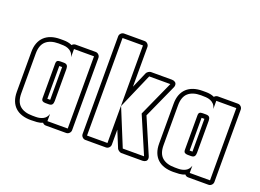

<svg xmlns="http://www.w3.org/2000/svg" viewBox="-106 -953 1677 1237"><g transform="rotate(20 732.5 -334.5)"><path d="M265.6 -513.7Q269.5 -519 275.9 -522.2Q282.2 -525.4 289.1 -525.4H426.3Q438.5 -525.4 447.5 -516.4Q456.5 -507.3 456.5 -495.1V0Q456.5 12.2 447.5 21.2Q438.5 30.3 426.3 30.3H287.1Q272.9 30.3 264.2 19Q247.1 27.3 225.1 28.8Q203.1 30.3 184.1 30.3Q149.9 30.3 122.6 21.5Q95.2 12.7 76.2 -5.1Q57.1 -22.9 47.1 -49.3Q37.1 -75.7 37.1 -110.8V-383.8Q37.1 -418.9 47.4 -445.3Q57.6 -471.7 76.7 -489.5Q95.7 -507.3 122.8 -516.4Q149.9 -525.4 184.1 -525.4H208Q222.7 -525.4 237.3 -522.7Q252 -520 265.6 -513.7ZM237.3 -359.9V-135.3H256.8V-359.9ZM426.3 -495.1H289.1V-439Q284.2 -459.5 273.7 -470.7Q263.2 -481.9 249 -487.5Q234.9 -493.2 218.3 -494.1Q201.7 -495.1 184.1 -495.1Q127.9 -495.1 97.7 -468.3Q67.4 -441.4 67.4 -383.8V-110.8Q67.4 -52.7 97.7 -26.4Q127.9 0 184.1 0H208Q234.9 0 256.6 -11Q278.3 -22 287.1 -49.3V0H426.3ZM207 -365.2Q207 -379.9 213.6 -385Q220.2 -390.1 234.4 -390.1H257.3Q273.9 -390.1 280.5 -381.8Q287.1 -373.5 287.1 -357.9V-137.2Q287.1 -121.6 280.5 -113.3Q273.9 -105 257.3 -105H234.4Q221.2 -105 214.1 -110.4Q207 -115.7 207 -129.9Z M729 -397 776.9 -507.3Q778.3 -510.3 781.5 -513.4Q784.7 -516.6 788.8 -519.3Q793 -522 797.4 -523.7Q801.8 -525.4 804.7 -525.4H949.7Q962.4 -525.4 971.9 -518.8Q981.4 -512.2 981.4 -498.5Q981.4 -490.2 977.5 -482.4L874 -253.4L977.5 -11.7Q981 -3.4 981 3.4Q981 17.1 971.7 23.7Q962.4 30.3 949.7 30.3H803.7Q800.8 30.3 796.4 28.6Q792 26.9 787.8 23.9Q783.7 21 780.3 17.8Q776.9 14.6 775.9 11.7L729 -102.5V0Q729 12.2 720 21.2Q710.9 30.3 698.7 30.3H558.6Q546.4 30.3 537.4 21.2Q528.3 12.2 528.3 0V-668.9Q528.3 -681.2 537.4 -690.2Q546.4 -699.2 558.6 -699.2H698.7Q710.9 -699.2 720 -690.2Q729 -681.2 729 -668.9ZM698.7 -668.9H558.6V0H698.7ZM803.7 0H949.7L840.8 -253.9L949.7 -495.1H804.7L699.7 -253.9Z M1241.2 -513.7Q1245.1 -519 1251.5 -522.2Q1257.8 -525.4 1264.6 -525.4H1401.9Q1414.1 -525.4 1423.1 -516.4Q1432.1 -507.3 1432.1 -495.1V0Q1432.1 12.2 1423.1 21.2Q1414.1 30.3 1401.9 30.3H1262.7Q1248.5 30.3 1239.7 19Q1222.7 27.3 1200.7 28.8Q1178.7 30.3 1159.7 30.3Q1125.5 30.3 1098.1 21.5Q1070.8 12.7 1051.8 -5.1Q1032.7 -22.9 1022.7 -49.3Q1012.7 -75.7 1012.7 -110.8V-383.8Q1012.7 -418.9 1022.9 -445.3Q1033.2 -471.7 1052.2 -489.5Q1071.3 -507.3 1098.4 -516.4Q1125.5 -525.4 1159.7 -525.4H1183.6Q1198.2 -525.4 1212.9 -522.7Q1227.5 -520 1241.2 -513.7ZM1212.9 -359.9V-135.3H1232.4V-359.9ZM1401.9 -495.1H1264.6V-439Q1259.8 -459.5 1249.3 -470.7Q1238.8 -481.9 1224.6 -487.5Q1210.4 -493.2 1193.8 -494.1Q1177.2 -495.1 1159.7 -495.1Q1103.5 -495.1 1073.2 -468.3Q1043 -441.4 1043 -383.8V-110.8Q1043 -52.7 1073.2 -26.4Q1103.5 0 1159.7 0H1183.6Q1210.4 0 1232.2 -11Q1253.9 -22 1262.7 -49.3V0H1401.9ZM1182.6 -365.2Q1182.6 -379.9 1189.2 -385Q1195.8 -390.1 1210 -390.1H1232.9Q1249.5 -390.1 1256.1 -381.8Q1262.7 -373.5 1262.7 -357.9V-137.2Q1262.7 -121.6 1256.1 -113.3Q1249.5 -105 1232.9 -105H1210Q1196.8 -105 1189.7 -110.4Q1182.6 -115.7 1182.6 -129.9Z"/></g></svg>

Font: Akaash Gobhi Outlined
Style: Regular
Weight: 400
Designer: Kulbir Singh Thind, MD
Foundry: Punjab Online
Version: Version 1.200